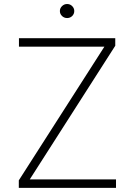

<svg xmlns="http://www.w3.org/2000/svg" viewBox="-20 -913 652 933"><path d="M71.4 0V-36.6L487.2 -686.1H72.1V-727.3H540.1V-690.7L124.6 -41.2H543.7V0ZM306.1 -825.3Q291.9 -825.3 281.4 -835.2Q271 -845.2 271 -859.4Q271 -873.2 281.4 -883.3Q291.9 -893.5 306.1 -893.5Q320.7 -893.5 330.8 -883.3Q340.9 -873.2 340.9 -859.4Q340.9 -845.2 330.8 -835.2Q320.7 -825.3 306.1 -825.3Z"/></svg>

Font: Inter UI Extra Light
Style: Regular
Weight: 200
Designer: Rasmus Andersson
Foundry: rsms
Version: 3.2;8d6f07862